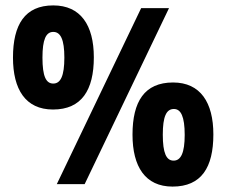

<svg xmlns="http://www.w3.org/2000/svg" viewBox="-20 -681 837 710"><path d="M176 -276C282 -276 327 -348 327 -469C327 -588 278 -661 177 -661C72 -661 28 -590 28 -468C28 -351 74 -276 176 -276ZM190 0H293L605 -651H502ZM177 -372C150 -372 137 -399 137 -468C137 -535 150 -563 177 -563C204 -563 218 -535 218 -468C218 -400 204 -372 177 -372ZM618 9C725 9 769 -62 769 -184C769 -302 721 -376 620 -376C514 -376 470 -305 470 -183C470 -65 517 9 618 9ZM622 -87C595 -87 582 -115 582 -183C582 -250 595 -278 623 -278C649 -278 663 -250 663 -182C663 -116 649 -87 622 -87Z"/></svg>

Font: Noto Sans Telugu Condensed
Style: Bold
Weight: 700
Width: 3
Designer: Jelle Bosma - Monotype Design Team
Foundry: Monotype Imaging Inc.
Version: Version 2.005